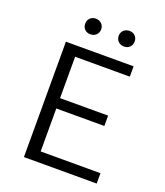

<svg xmlns="http://www.w3.org/2000/svg" viewBox="-150 -929 882 1029"><g transform="rotate(20 291.0 -414.5)"><path d="M173 -784Q173 -804 185.5 -816.5Q198 -829 218 -829Q238 -829 251 -816.5Q264 -804 264 -784Q264 -765 251 -752.5Q238 -740 218 -740Q198 -740 185.5 -752.5Q173 -765 173 -784ZM364 -784Q364 -804 377 -816.5Q390 -829 410 -829Q430 -829 442.5 -816.5Q455 -804 455 -784Q455 -765 442.5 -752.5Q430 -740 410 -740Q390 -740 377 -752.5Q364 -765 364 -784ZM183 -59H524V0H109V-658H495V-599H183V-363H457V-304H183Z"/></g></svg>

Font: EauTestSC
Style: Regular
Weight: 400
Designer: Christian Thalmann (Catharsis Fonts)
Version: Version 0.001;PS 000.001;hotconv 1.0.88;makeotf.lib2.5.64775